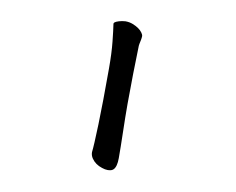

<svg xmlns="http://www.w3.org/2000/svg" viewBox="-79 -780 1159 944"><g transform="rotate(10 500.0 -308.5)"><path d="M559.1 -569.3Q556.6 -493.7 555.7 -428.2Q554.2 -308.6 554.2 -277.8Q554.2 -247.1 554.7 -210.4Q555.2 -173.8 556.2 -135.7Q558.1 -59.6 558.1 -7.8Q558.1 34.2 543 49.8Q537.6 55.2 530.5 57.1Q523.4 59.1 513.7 59.1Q501 59.1 485.4 53.7Q451.2 43 433.1 16.6Q423.3 2.4 423.3 -13.7V-14.2Q427.2 -46.4 430.7 -154.1Q434.1 -261.7 434.1 -432.6Q434.1 -511.2 428.2 -566.9Q422.4 -622.6 417.5 -654.8Q418.5 -658.7 420.9 -661.1Q426.3 -666 441.7 -670.7Q457 -675.3 473.6 -676.3Q494.1 -676.3 511.2 -669.4Q544.9 -656.2 559.6 -635.7Q566.9 -626 566.9 -618.4Q566.9 -610.8 564.5 -598.4Q562 -585.9 560.5 -579.3Q559.1 -572.8 559.1 -569.3Z"/></g></svg>

Font: Bakudai
Style: Medium
Weight: 500
Version: Version 1.48